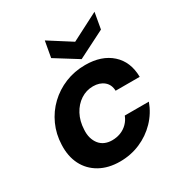

<svg xmlns="http://www.w3.org/2000/svg" viewBox="-171 -848 936 987"><g transform="rotate(-30 297.5 -354.5)"><path d="M259 12Q190 12 139.5 -16.5Q89 -45 63.5 -95.5Q38 -146 41 -213Q43 -275 67.5 -329Q92 -383 134 -423Q176 -463 231 -485.5Q286 -508 350 -508Q447 -508 504.5 -456.5Q562 -405 563 -315H420Q419 -352 394 -372.5Q369 -393 330 -393Q290 -393 256.5 -371Q223 -349 202.5 -310.5Q182 -272 180 -223Q178 -195 184.5 -173Q191 -151 204 -135Q217 -119 236 -111Q255 -103 278 -103Q305 -103 328.5 -112Q352 -121 370 -139Q388 -157 397 -181H540Q519 -123 477 -79.5Q435 -36 379 -12Q323 12 259 12ZM529 -721 512 -625 350 -543 217 -626 234 -721 366 -637Z"/></g></svg>

Font: DM Sans 28pt
Style: Bold Italic
Weight: 700
Italic angle: -10°
Version: Version 4.004;gftools[0.9.30]